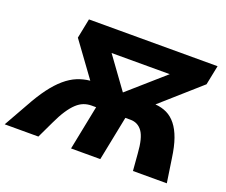

<svg xmlns="http://www.w3.org/2000/svg" viewBox="-160 -877 1241 1055"><g transform="rotate(20 460.5 -350.0)"><path d="M34 -140Q69 -204 102.5 -249Q136 -294 170.5 -323.5Q205 -353 240.5 -367.5Q276 -382 315 -386L170 -585L193 -700H945L922 -586L696 -386Q734 -383 764 -368.5Q794 -354 817.5 -324.5Q841 -295 857 -250Q873 -205 882 -140L903 0H705L697 -99Q691 -188 665.5 -224Q640 -260 596 -260H566L514 0H343L395 -260H368Q345 -260 323.5 -252Q302 -244 281.5 -225Q261 -206 240.5 -175Q220 -144 199 -99L152 0H-45ZM713 -569H373L505 -387H506Z"/></g></svg>

Font: Argentum Sans
Style: Bold Italic
Weight: 700
Italic angle: -11°
Designer: Julieta Ulanovsky (font), Cristiano Sobral (main changes and remaster)
Foundry: Julieta Ulanovsky (font), Cristiano Sobral (main changes and remaster)
Version: Version 2.007;June 15, 2022;FontCreator 14.0.0.2814 64-bit; 